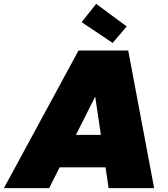

<svg xmlns="http://www.w3.org/2000/svg" viewBox="-70 -968 863 988"><path d="M488.8 0 473.1 -106.9H236.8L183.1 0H-49.8L334 -708H589.8L723.1 0ZM449.2 -273.9 419.9 -471.2 320.8 -273.9ZM350.1 -854 424.8 -948.2 582 -832 509.8 -747.1Z"/></svg>

Font: SVN-Poppins Black
Style: Italic
Weight: 900
Italic angle: -10°
Designer: Ninad Kale (Devanagari), Jonny Pinhorn (Latin)
Foundry: Indian Type Foundry
Version: Version 3.002 2017